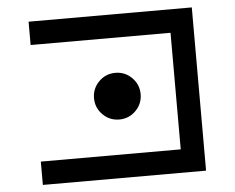

<svg xmlns="http://www.w3.org/2000/svg" viewBox="-50 -743 979 801"><g transform="rotate(-5 439.5 -342.0)"><path d="M97.7 0V-97.7H683.6V-585.9H97.7V-683.6H781.2V0ZM439.5 -244.1Q398.9 -244.1 370.4 -272.7Q341.8 -301.3 341.8 -341.8Q341.8 -382.3 370.4 -410.9Q398.9 -439.5 439.5 -439.5Q480 -439.5 508.5 -410.9Q537.1 -382.3 537.1 -341.8Q537.1 -301.3 508.5 -272.7Q480 -244.1 439.5 -244.1Z"/></g></svg>

Font: BabelStone Leeson
Style: Regular
Weight: 400
Designer: Andrew West
Foundry: BabelStone
Version: Version 1.02 November 6, 2013